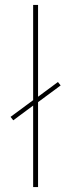

<svg xmlns="http://www.w3.org/2000/svg" viewBox="-20 -762 290 782"><path d="M216 -428 135 -368V-742H115V-354L23 -286L34 -272L115 -332V0H135V-346L227 -414Z"/></svg>

Font: Montserrat-Alt1 Thin
Style: Regular
Weight: 100
Designer: Differentunic
Foundry: Differentunic
Version: Version 7.222